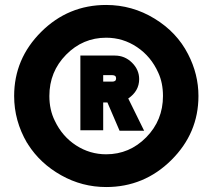

<svg xmlns="http://www.w3.org/2000/svg" viewBox="-20 -737 857 774"><path d="M738 -519Q780 -438 780 -350Q780 -200 670.5 -91.5Q561 17 408 17Q311 17 226.5 -30.5Q142 -78 93 -155V-156H92V-157L91 -158V-159L90 -160Q90 -161 89 -161Q37 -250 37 -350Q37 -500 146 -608.5Q255 -717 408 -717Q513 -717 603 -662Q693 -607 738 -519ZM408 -115Q502 -115 569.5 -183.5Q637 -252 637 -350Q637 -403 618 -444Q589 -509 532.5 -547Q476 -585 408 -585Q314 -585 246.5 -516.5Q179 -448 179 -350Q179 -294 201 -250Q231 -187 286.5 -151Q342 -115 408 -115ZM304 -513H443Q483 -513 512 -484.5Q541 -456 541 -418Q541 -370 497 -340L561 -210H462L413 -324H396V-212H304ZM396 -408H433Q448 -408 448 -421Q448 -434 433 -434H396Z"/></svg>

Font: LilGrotesk Bold
Style: Regular
Weight: 700
Designer: BSozoo
Foundry: BSozoo
Version: Version 1.001;PS 001.001;hotconv 1.0.70;makeotf.lib2.5.58329